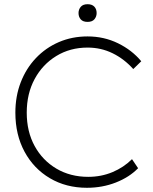

<svg xmlns="http://www.w3.org/2000/svg" viewBox="-20 -882 726 912"><path d="M393 10Q294 10 217 -35.5Q140 -81 96.5 -161.5Q53 -242 53 -347Q53 -425 78.5 -491Q104 -557 150.5 -606Q197 -655 259.5 -682Q322 -709 396 -709Q474 -709 540.5 -676.5Q607 -644 651 -591L613 -554Q570 -602 515 -629Q460 -656 396 -656Q313 -656 247.5 -616Q182 -576 144.5 -506.5Q107 -437 107 -347Q107 -257 144.5 -188.5Q182 -120 248 -81Q314 -42 399 -42Q461 -42 514.5 -64.5Q568 -87 607 -126L636 -83Q594 -40 530 -15Q466 10 393 10ZM396 -778Q374 -778 363.5 -790Q353 -802 353 -820Q353 -837 363.5 -849.5Q374 -862 396 -862Q417 -862 428 -850.5Q439 -839 439 -820Q439 -803 428.5 -790.5Q418 -778 396 -778Z"/></svg>

Font: Readex Pro ExtraLight
Style: Regular
Weight: 200
Designer: Bonnie Shaver-Troup, Thomas Jockin
Foundry: Lexend
Version: Version 1.203; ttfautohint (v1.8.3)